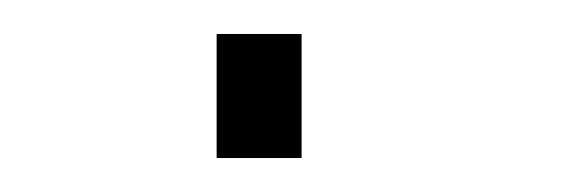

<svg xmlns="http://www.w3.org/2000/svg" viewBox="-20 -93 340 113"><path d="M107.5 -73H157.5V0H107.5Z"/></svg>

Font: Trispace Condensed Thin
Style: Regular
Weight: 100
Width: 3
Designer: Tyler Finck
Foundry: Etcetera Type Company
Version: Version 1.210; ttfautohint (v1.8.3)